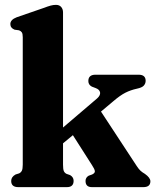

<svg xmlns="http://www.w3.org/2000/svg" viewBox="-20 -769 638 789"><path d="M55 0Q26 0 26 -25.5Q26 -42 44 -52L58.5 -56.5Q66 -60 69.8 -67.5Q73.5 -75 73.5 -92.5V-616Q73.5 -630.5 69.5 -636.2Q65.5 -642 58 -644.5L40 -647Q22.5 -654 22.5 -670Q22.5 -688 48.5 -698L158.5 -736Q177 -743 188 -746Q199 -749 210 -749Q224 -749 231.5 -740.2Q239 -731.5 239 -718V-245L379 -364.5Q393.5 -377.5 391.2 -389.5Q389 -401.5 372 -407.5L357.5 -413Q343 -420.5 343 -436Q343 -462 372.5 -462H549.5Q578.5 -462 578.5 -437Q578.5 -426 571.2 -417.5Q564 -409 542.5 -404.5Q517 -399 495.2 -388Q473.5 -377 445 -352.5L395 -310.5L542 -86.5Q550.5 -73.5 557.8 -67Q565 -60.5 575.5 -54.5Q598 -38.5 598 -24Q598 0 569 0H357.5Q331.5 0 331.5 -25.5Q331.5 -39.5 344.5 -47L358.5 -52Q370.5 -57.5 369.8 -65.8Q369 -74 358 -90.5L279.5 -213.5L239 -180V-92.5Q239 -74 242.2 -66.2Q245.5 -58.5 253.5 -54.5L268 -49.5Q282.5 -41 282.5 -26Q282.5 0 255 0Z"/></svg>

Font: Fraunces 72pt Soft
Style: Bold
Weight: 700
Version: Version 1.000;[b76b70a41]